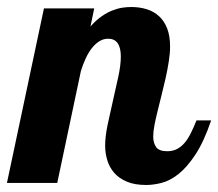

<svg xmlns="http://www.w3.org/2000/svg" viewBox="-58 -524 625 550"><path d="M546.9 -179.2Q525.9 -117.7 501.7 -81.1Q477.5 -44.4 452.9 -25.1Q428.2 -5.9 404.5 0Q380.9 5.9 360.8 5.9Q327.6 5.9 305.2 -3.7Q282.7 -13.2 269 -29.1Q255.4 -44.9 249.3 -65.2Q243.2 -85.4 243.2 -106.9Q243.2 -132.3 250.2 -166.3Q257.3 -200.2 265.6 -235.8Q273.9 -271.5 281 -304.7Q288.1 -337.9 288.1 -361.8Q288.1 -413.1 252 -413.1Q238.3 -413.1 226.6 -405.8Q214.8 -398.4 205.1 -386Q195.3 -373.5 187.5 -356.7Q179.7 -339.8 173.8 -320.8L106 0H-38.1L67.9 -500H211.9L201.2 -448.2Q217.3 -466.3 233.2 -477.3Q249 -488.3 264.2 -494.1Q279.3 -500 292.7 -502Q306.2 -503.9 317.9 -503.9Q341.8 -503.9 362.3 -497.6Q382.8 -491.2 397.7 -477.5Q412.6 -463.9 420.9 -442.4Q429.2 -420.9 429.2 -391.1Q429.2 -371.1 425.5 -347.9Q421.9 -324.7 416.5 -300.5Q411.1 -276.4 405 -252.4Q398.9 -228.5 393.6 -206.5Q388.2 -184.6 384.5 -165.8Q380.9 -147 380.9 -132.8Q380.9 -114.3 389.4 -102.5Q397.9 -90.8 420.9 -90.8Q437 -90.8 449.2 -97.2Q461.4 -103.5 471.2 -115.2Q481 -127 489 -143.3Q497.1 -159.7 504.9 -179.2Z"/></svg>

Font: Lobster
Style: Regular
Weight: 400
Designer: Pablo Impallari
Foundry: Pablo Impallari
Version: Version 1.007; ttfautohint (v1.1) -l 8 -r 50 -G 50 -x 14 -D 